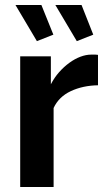

<svg xmlns="http://www.w3.org/2000/svg" viewBox="-20 -750 427 770"><path d="M202 -730H307L354 -611L288 -585ZM42 -730H146L194 -611L128 -585ZM373 -408Q312 -407 264 -384.5Q216 -362 195 -317V0H61V-524H184V-412Q198 -439 217 -460.5Q236 -482 258 -498Q280 -514 302.5 -522.5Q325 -531 346 -531Q357 -531 362.5 -531Q368 -531 373 -530Z"/></svg>

Font: PTCRaleway
Style: Bold
Weight: 700
Designer: Matt McInerney, Pablo Impallari, Rodrigo Fuenzalida
Foundry: Matt McInerney, Pablo Impallari, Rodrigo Fuenzalida
Version: Version 3.000g; ttfautohint (v1.5) -l 8 -r 28 -G 28 -x 14 -D